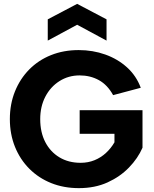

<svg xmlns="http://www.w3.org/2000/svg" viewBox="-20 -966 794 993"><path d="M565 -474Q536 -527 491.5 -551.5Q447 -576 392 -576Q334 -576 287.5 -546.5Q241 -517 214.5 -466Q188 -415 188 -350Q188 -282 214 -231.5Q240 -181 287 -152.5Q334 -124 397 -124Q436 -124 469 -137.5Q502 -151 528 -175Q554 -199 572 -230V-274H392V-396H717V-202Q693 -147 647 -99.5Q601 -52 536 -22.5Q471 7 388 7Q310 7 245 -19Q180 -45 132 -93Q84 -141 57.5 -206.5Q31 -272 31 -350Q31 -428 57.5 -493.5Q84 -559 131.5 -607Q179 -655 244 -681Q309 -707 387 -707Q460 -707 524.5 -684Q589 -661 637 -617.5Q685 -574 708 -512ZM531 -756 379 -838 227 -756V-866L379 -946L531 -866Z"/></svg>

Font: Albert Sans ExtraBold
Style: Regular
Weight: 800
Designer: Andreas Rasmussen
Foundry: a.Foundry
Version: Version 1.025